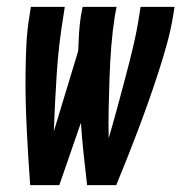

<svg xmlns="http://www.w3.org/2000/svg" viewBox="-20 -540 540 560"><path d="M68 0Q65 -41 62.5 -81.5Q60 -122 58 -163Q56 -204 55 -245Q54 -286 54.5 -327.5Q55 -369 57 -410.5Q59 -452 66 -494L70 -520H169L165 -494Q151 -410 145.5 -325.5Q140 -241 137 -157L208 -391Q209 -417 210.5 -442.5Q212 -468 216 -494L221 -520H320L315 -494Q308 -449 304.5 -404Q301 -359 299.5 -314.5Q298 -270 297 -225.5Q296 -181 297 -137Q310 -181 322 -225.5Q334 -270 346 -315Q358 -360 368.5 -404.5Q379 -449 386 -494L390 -520H489L485 -494Q478 -452 466.5 -410.5Q455 -369 441.5 -327.5Q428 -286 413.5 -245Q399 -204 383.5 -163Q368 -122 352 -81.5Q336 -41 319 0H234Q229 -45 224 -90.5Q219 -136 216 -182L153 0Z"/></svg>

Font: Iosevka SS04 Semibold
Style: Italic
Weight: 600
Italic angle: -9°
Monospace: yes
Designer: Belleve Invis
Foundry: Belleve Invis
Version: Version 19.0.0; ttfautohint (v1.8.4)